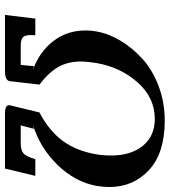

<svg xmlns="http://www.w3.org/2000/svg" viewBox="26 -724 698 791"><g transform="rotate(90 375.5 -329.0)"><path d="M511.2 -119.1 497.1 -64.9H570.8Q597.7 -64.9 611.3 -75.4Q625 -85.9 636.2 -125H705.1L674.8 0H448.2Q414.1 0 414.1 -16.1V-20L443.8 -142.1Q519 -181.2 560.5 -237.5Q602.1 -293.9 616.2 -376Q621.1 -403.8 621.1 -438Q621.1 -519 581.1 -568.1Q541 -617.2 470.2 -617.2Q383.3 -617.2 320.6 -547.1Q257.8 -477.1 240.2 -377Q234.4 -341.8 233.9 -313Q233.9 -258.8 256.8 -219Q279.8 -179.2 329.1 -142.1L314.9 -20Q312 0 272.9 0H42L57.1 -125H126Q125 -118.2 125 -106Q125 -81.1 135 -73Q145 -64.9 169.9 -64.9H248Q249 -73.7 250.5 -91.8Q252 -109.9 252.9 -119.1L268.1 -115.2Q193.8 -142.1 149.9 -199Q106 -255.9 106 -332Q106 -356 109.9 -376Q118.7 -426.8 148.4 -476.3Q178.2 -525.9 223.6 -566.9Q269 -607.9 335.4 -633.1Q401.9 -658.2 478 -658.2Q610.8 -658.2 680.9 -593.5Q751 -528.8 751 -429.2Q751 -406.2 746.1 -376Q730 -289.1 660.4 -217Q590.8 -145 495.1 -115.2Z"/></g></svg>

Font: Linux Libertine
Style: Semibold Italic
Weight: 600
Italic angle: -11.5°
Designer: Philipp H. Poll
Foundry: Philipp H. Poll
Version: Version 5.1.2 ; ttfautohint (v0.9)